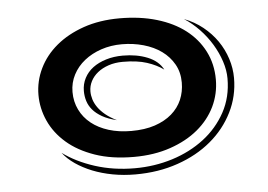

<svg xmlns="http://www.w3.org/2000/svg" viewBox="-41 -677 805 576"><g transform="rotate(-5 361.5 -389.5)"><path d="M345.2 -207Q278.3 -207 227.8 -224.6Q177.2 -242.2 143.6 -271.5Q109.9 -300.8 92.8 -338.6Q75.7 -376.5 75.7 -417Q75.7 -458.5 94 -496.3Q112.3 -534.2 146.5 -562.7Q180.7 -591.3 229.2 -608.2Q277.8 -625 337.9 -625Q399.4 -625 449.7 -610.1Q500 -595.2 535.4 -567.9Q570.8 -540.5 590.3 -502.2Q609.9 -463.9 609.9 -417Q609.9 -374 591.6 -335.9Q573.2 -297.9 538.8 -269.3Q504.4 -240.7 455.3 -223.9Q406.2 -207 345.2 -207ZM129.4 -238.3Q168.9 -209 224.9 -190.9Q280.8 -172.9 345.2 -172.9Q404.3 -172.9 458.5 -189.9Q512.7 -207 554.2 -238.8Q595.7 -270.5 620.4 -315.7Q645 -360.8 645 -417Q645 -441.9 636.2 -468.8Q627.4 -495.6 612.1 -521Q596.7 -546.4 575.7 -568.4Q554.7 -590.3 530.3 -606Q561.5 -594.2 586.4 -574.2Q611.3 -554.2 628.7 -529.1Q646 -503.9 655.3 -475.1Q664.6 -446.3 664.6 -417Q664.6 -361.8 640.6 -314Q616.7 -266.1 574.2 -230.5Q531.7 -194.8 473.1 -174.6Q414.6 -154.3 345.2 -154.3Q309.6 -154.3 276.9 -160.4Q244.1 -166.5 216.1 -177.7Q188 -189 165.8 -204.3Q143.6 -219.7 129.4 -238.3ZM344.2 -285.2Q384.8 -285.2 415.3 -295.4Q445.8 -305.7 466.3 -323.5Q486.8 -341.3 497.1 -365.2Q507.3 -389.2 507.3 -417Q507.3 -447.8 493.7 -471.9Q480 -496.1 457 -512.7Q434.1 -529.3 403.1 -538.1Q372.1 -546.9 337.9 -546.9Q304.7 -546.9 275.6 -537.1Q246.6 -527.3 224.9 -510Q203.1 -492.7 190.7 -468.8Q178.2 -444.8 178.2 -417Q178.2 -387.7 190.2 -363.3Q202.1 -338.9 223.9 -321.5Q245.6 -304.2 276.1 -294.7Q306.6 -285.2 344.2 -285.2ZM303.7 -321.3Q277.3 -327.6 259.8 -337.6Q242.2 -347.7 231.7 -360.1Q221.2 -372.6 216.8 -387Q212.4 -401.4 212.4 -417Q212.4 -438 221.7 -455.8Q231 -473.6 247.6 -486.1Q264.2 -498.5 287.4 -505.6Q310.5 -512.7 337.9 -512.7Q379.9 -512.7 412.4 -499.5Q444.8 -486.3 458.5 -460Q438 -475.1 408.7 -484.6Q379.4 -494.1 336.4 -494.1Q312.5 -494.1 293.2 -487.5Q273.9 -481 260.3 -470Q246.6 -459 239.3 -444.6Q231.9 -430.2 231.9 -414.1Q231.9 -402.3 235.6 -390.1Q239.3 -377.9 247.6 -366Q255.9 -354 269.8 -342.5Q283.7 -331.1 303.7 -321.3Z"/></g></svg>

Font: Vast Shadow
Style: Regular
Weight: 400
Designer: Nicole Fally
Foundry: Nicole Fally
Version: Version 1.002